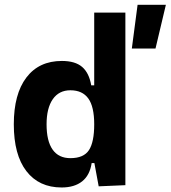

<svg xmlns="http://www.w3.org/2000/svg" viewBox="-20 -786 724 815"><path d="M539.6 -580.1 564 -765.6H684.1L640.1 -580.1ZM241.7 9.8Q145.5 9.8 92 -59.6Q38.6 -128.9 38.6 -258.3Q38.6 -386.7 92 -457Q145.5 -527.3 242.7 -527.3Q299.3 -527.3 328.9 -501.7Q358.4 -476.1 367.2 -423.8H410.2L379.9 -258.3Q379.9 -333.5 354.7 -368.2Q329.6 -402.8 278.8 -402.8Q230.5 -402.8 204.1 -365Q177.7 -327.1 177.7 -258.3Q177.7 -187 203.4 -150.9Q229 -114.7 278.8 -114.7Q335.4 -114.7 357.7 -148.9Q379.9 -183.1 379.9 -258.3L415 -93.8H369.1Q361.3 -42 328.6 -16.1Q295.9 9.8 241.7 9.8ZM398.9 4.9 379.9 -97.7V-732.4H512.2V0Z"/></svg>

Font: Cascadia Code PL
Style: Regular
Weight: 400
Monospace: yes
Designer: Aaron Bell
Foundry: Saja Typeworks
Version: Version 2102.003